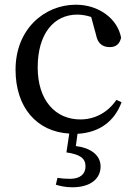

<svg xmlns="http://www.w3.org/2000/svg" viewBox="-20 -554 575 815"><path d="M474 -130C439 -78 384 -47 321 -47C216 -47 140 -127 140 -268C140 -410 208 -492 308 -492C325 -492 346 -489 367 -482L388 -405C394 -374 411 -354 446 -354C472 -354 488 -367 494 -394C479 -475 399 -534 302 -534C169 -534 46 -431 46 -258C46 -98 136 5 274 13L262 93C318 101 343 117 343 152C343 184 321 205 278 205C258 205 243 204 224 201L217 230C233 235 257 241 287 241C366 241 407 203 407 153C407 102 361 73 302 66L309 14C402 9 466 -39 496 -120Z"/></svg>

Font: Noto Serif CJK JP Medium
Style: Regular
Weight: 500
Designer: Ryoko NISHIZUKA 西塚涼子 (kana & ideographs); Frank Grießhammer (Latin, Greek & Cyrillic); Wenlong ZHANG 张文龙 (bopomofo); San
Foundry: Adobe Systems Incorporated
Version: Version 1.000;PS 1;hotconv 16.6.53;makeotf.lib2.5.65590